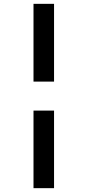

<svg xmlns="http://www.w3.org/2000/svg" viewBox="-20 -889 456 1000"><path d="M261.5 -869V-464H154.5V-869ZM261.5 -313V91H154.5V-313Z"/></svg>

Font: Merriweather 24pt Black
Style: Regular
Weight: 900
Designer: Eben Sorkin
Foundry: Eben Sorkin
Version: Version 2.100